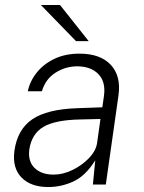

<svg xmlns="http://www.w3.org/2000/svg" viewBox="-20 -743 578 773"><path d="M174.5 10Q103.5 10 66.2 -28.8Q29 -67.5 38 -135.5Q50 -222 110 -262.8Q170 -303.5 292.5 -307.5L392 -311L398.5 -356.5Q406.5 -413 376.2 -444.5Q346 -476 289.5 -476Q243 -475.5 203.2 -450.2Q163.5 -425 148.5 -375.5H92Q100 -415.5 127.5 -450.2Q155 -485 198.8 -506Q242.5 -527 300 -527Q384 -527 426 -482Q468 -437 457 -359L406 0H354L363.5 -97.5Q324 -34.5 275.2 -12.2Q226.5 10 174.5 10ZM196.5 -40Q233 -40 271.5 -58.5Q310 -77 338.2 -106.5Q366.5 -136 371 -168L384.5 -264L302 -262Q201.5 -260 154.5 -232Q107.5 -204 98 -141Q92 -93.5 119.2 -66.8Q146.5 -40 196.5 -40ZM221.5 -723H144.5L286 -577.5H337Z"/></svg>

Font: Public Sans ExtraLight
Style: Italic
Weight: 200
Italic angle: -8°
Designer: The Public Sans project authors (U.S. Web Design System). Libre Franklin designed by Pablo Impallari and Rodrigo Fuenzal
Version: Version 1.007; ttfautohint (v1.8.1) -l 8 -r 50 -G 200 -x 14 